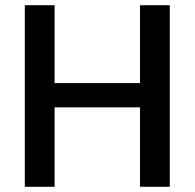

<svg xmlns="http://www.w3.org/2000/svg" viewBox="-20 -715 745 735"><path d="M630 -695V0H516V-304H189V0H75V-695H189V-397H516V-695Z"/></svg>

Font: Poppins Medium A&M
Style: Regular
Weight: 500
Designer: Ninad Kale (Devanagari), Jonny Pinhorn (Latin)
Foundry: Indian Type Foundry
Version: 4.004